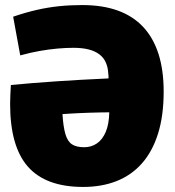

<svg xmlns="http://www.w3.org/2000/svg" viewBox="-20 -729 692 759"><path d="M60 -510 32 -663Q82 -680 126 -690Q170 -700 213.5 -704.5Q257 -709 305 -709Q385 -709 445 -687.5Q505 -666 545.5 -623Q586 -580 606.5 -516Q627 -452 627 -367Q627 -271 604.5 -200Q582 -129 540.5 -82.5Q499 -36 440.5 -13Q382 10 309 10Q161 10 90.5 -70Q20 -150 20 -318Q20 -335 21 -356Q22 -377 23 -393Q107 -401 202.5 -407.5Q298 -414 409 -419Q409 -425 409 -429Q409 -433 408 -438Q407 -462 398.5 -481.5Q390 -501 373 -514Q356 -527 330.5 -533.5Q305 -540 270 -540Q241 -540 207 -537Q173 -534 136.5 -527.5Q100 -521 60 -510ZM412 -285Q396 -285 376.5 -284.5Q357 -284 337 -283.5Q317 -283 297 -282Q277 -281 259 -280Q241 -279 227 -278Q230 -228 238.5 -199Q247 -170 264.5 -158.5Q282 -147 313 -147Q341 -147 363 -162Q385 -177 398 -207.5Q411 -238 412 -285Z"/></svg>

Font: Georama ExtraCondensed Thin ExtraBold
Style: Regular
Weight: 800
Version: Version 1.001